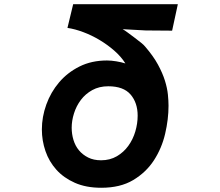

<svg xmlns="http://www.w3.org/2000/svg" viewBox="-20 -817 1040 908"><path d="M459 71Q387 71 334 47.5Q281 24 246.5 -14.5Q212 -53 195 -102.5Q178 -152 178 -205Q178 -264 199 -322.5Q220 -381 259.5 -427.5Q299 -474 356 -502.5Q413 -531 486 -531Q506 -531 530 -527Q554 -523 573 -517Q553 -549 521 -577Q489 -605 451.5 -627.5Q414 -650 374 -665Q334 -680 299 -685L326 -797H821L794 -672L669 -673L560 -679Q569 -674 584 -663Q599 -652 615.5 -639.5Q632 -627 646.5 -615.5Q661 -604 667 -596Q705 -552 727 -511.5Q749 -471 760 -435.5Q771 -400 774 -370Q777 -340 777 -317Q777 -253 761 -184.5Q745 -116 708 -59Q671 -2 610 34.5Q549 71 459 71ZM458 -59Q500 -59 532.5 -78Q565 -97 587 -127.5Q609 -158 620 -195.5Q631 -233 631 -270Q631 -331 597.5 -370Q564 -409 492 -409Q449 -409 416.5 -391Q384 -373 362.5 -344.5Q341 -316 330 -281Q319 -246 319 -213Q319 -183 327.5 -155Q336 -127 353.5 -106Q371 -85 397 -72Q423 -59 458 -59Z"/></svg>

Font: LINE Seed JP_TTF Bold
Style: Regular
Weight: 700
Designer: LINE & Fontrix & Fontworks
Version: Version 1.009